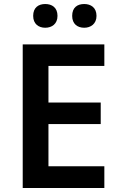

<svg xmlns="http://www.w3.org/2000/svg" viewBox="-20 -935 598 955"><path d="M145 -856C145 -816 172 -797 205 -797C238 -797 266 -816 266 -856C266 -898 238 -915 205 -915C172 -915 145 -898 145 -856ZM339 -856C339 -816 365 -797 399 -797C431 -797 460 -816 460 -856C460 -898 431 -915 399 -915C365 -915 339 -898 339 -856ZM499 0V-108H221V-318H481V-425H221V-607H499V-714H93V0Z"/></svg>

Font: Noto Sans Arabic UI SmBd
Style: Regular
Weight: 600
Designer: Monotype Design Team, Nadine Chahine and Nizar Qandah
Foundry: Monotype Imaging Inc.
Version: Version 2.010